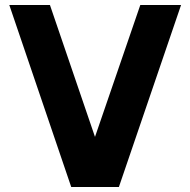

<svg xmlns="http://www.w3.org/2000/svg" viewBox="-20 -743 756 763"><path d="M699.5 -723 452.5 0H263L17 -723H178.5L357.5 -199L537.5 -723Z"/></svg>

Font: Public Sans Thin ExtraBold
Style: Regular
Weight: 800
Version: Version 1.007